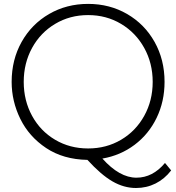

<svg xmlns="http://www.w3.org/2000/svg" viewBox="-20 -803 891 971"><path d="M667.8 147.8Q606.7 147.8 548.9 114.4Q491.1 81.1 422.2 5.6Q300 3.3 213.3 -54.4Q126.7 -112.2 82.8 -201.7Q38.9 -291.1 38.9 -388.9Q38.9 -501.1 89.4 -591.1Q140 -681.1 228.3 -732.2Q316.7 -783.3 425.6 -783.3Q534.4 -783.3 622.8 -732.2Q711.1 -681.1 761.7 -591.1Q812.2 -501.1 812.2 -388.9Q812.2 -290 772.2 -207.2Q732.2 -124.4 660.6 -70.6Q588.9 -16.7 497.8 -1.1Q584.4 95.6 670 95.6Q752.2 95.6 814.4 21.1L845.6 58.9Q812.2 102.2 766.7 125Q721.1 147.8 667.8 147.8ZM425.6 -52.2Q517.8 -52.2 592.2 -96.1Q666.7 -140 709.4 -217.2Q752.2 -294.4 752.2 -388.9Q752.2 -483.3 709.4 -560.6Q666.7 -637.8 592.2 -682.2Q517.8 -726.7 425.6 -726.7Q333.3 -726.7 258.9 -682.2Q184.4 -637.8 142.2 -560.6Q100 -483.3 100 -388.9Q100 -294.4 142.2 -217.2Q184.4 -140 258.9 -96.1Q333.3 -52.2 425.6 -52.2Z"/></svg>

Font: Paperlogy 3 Light
Style: Regular
Weight: 300
Designer: redesigned by Lee Juim, glyphs from Gmarket Sans & Montserrat
Foundry: PT&
Version: Version 1.001